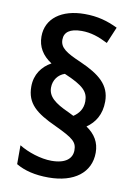

<svg xmlns="http://www.w3.org/2000/svg" viewBox="-86 -819 616 871"><g transform="rotate(10 222.5 -383.5)"><path d="M51 -397C51 -319 97 -282 191 -239C276 -199 294 -184 294 -146C294 -109 266 -81 199 -81C150 -81 89 -101 49 -126V-39C88 -16 137 -4 199 -4C317 -4 391 -60 391 -152C391 -199 370 -234 329 -262C367 -288 393 -328 393 -388C393 -464 342 -505 252 -545C182 -575 153 -594 153 -631C153 -665 178 -685 233 -685C276 -685 313 -672 354 -651L386 -727C338 -750 293 -763 233 -763C127 -763 57 -712 57 -629C57 -581 80 -544 123 -516C81 -493 51 -453 51 -397ZM140 -408C140 -443 161 -470 191 -480C281 -442 304 -417 304 -373C304 -338 286 -315 262 -299L238 -311C171 -341 140 -367 140 -408Z"/></g></svg>

Font: Noto Sans UI SemiCondensed Medium
Style: Regular
Weight: 500
Width: 4
Designer: Monotype Design Team
Foundry: Monotype Imaging Inc.
Version: Version 1.901